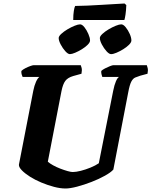

<svg xmlns="http://www.w3.org/2000/svg" viewBox="-20 -1076 864 1096"><path d="M354 0Q324 0 288 -9.5Q252 -19 216 -34Q180 -49 151 -67.5Q122 -86 104.5 -104Q87 -122 88 -136L170 -558Q176 -588 185.5 -609Q195 -630 205 -637H109Q107 -642 104 -650.5Q101 -659 102 -671Q110 -679 124.5 -686.5Q139 -694 153 -699Q167 -704 173 -704H441Q443 -700 446 -688Q449 -676 445 -655L398 -642Q367 -633 353 -614.5Q339 -596 331 -556L253 -153Q264 -143 283 -132.5Q302 -122 324 -113.5Q346 -105 365.5 -99.5Q385 -94 395 -94Q414 -94 441.5 -101Q469 -108 497 -119.5Q525 -131 544 -144L626 -557Q633 -592 642 -612.5Q651 -633 660 -637H564Q563 -640 560 -650Q557 -660 558 -671Q565 -678 579.5 -685.5Q594 -693 608 -698.5Q622 -704 628 -704H818Q820 -699 823 -687Q826 -675 822 -655L781 -644Q765 -639 752 -633.5Q739 -628 729.5 -610Q720 -592 712 -549L627 -108Q613 -92 579 -73Q545 -54 502.5 -37.5Q460 -21 420 -10.5Q380 0 354 0ZM614 -767Q603 -767 588 -783.5Q573 -800 561.5 -822Q550 -844 550 -859Q550 -869 564.5 -882.5Q579 -896 600 -908.5Q621 -921 641 -929Q661 -937 672 -937Q684 -937 697.5 -920.5Q711 -904 720.5 -882.5Q730 -861 730 -845Q730 -834 716.5 -820.5Q703 -807 683.5 -795Q664 -783 645 -775Q626 -767 614 -767ZM379 -767Q368 -767 353 -783.5Q338 -800 326.5 -822Q315 -844 315 -859Q315 -869 329.5 -882.5Q344 -896 365 -908.5Q386 -921 406 -929Q426 -937 437 -937Q449 -937 462 -920.5Q475 -904 484.5 -882Q494 -860 494 -845Q494 -834 480.5 -820.5Q467 -807 447.5 -795Q428 -783 409 -775Q390 -767 379 -767ZM398 -962Q398 -993 401.5 -1014Q405 -1035 409 -1042Q439 -1042 480 -1044Q521 -1046 563 -1048.5Q605 -1051 639 -1053Q673 -1055 691 -1056L701 -1047Q700 -1017 696.5 -993.5Q693 -970 690 -962Z"/></svg>

Font: Texturina Medium 12pt Black
Style: Italic
Weight: 900
Italic angle: -11°
Version: Version 1.002